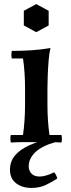

<svg xmlns="http://www.w3.org/2000/svg" viewBox="-20 -698 349 943"><path d="M282 -35Q286 -17 282 2Q248 0 217 0Q186 0 158 0Q130 0 99 0Q68 0 33 2Q29 -17 33 -35H93Q98 -71 100.5 -107.5Q103 -144 103 -184V-264Q103 -343 93 -411H38Q34 -430 38 -448Q85 -448 133 -451Q181 -454 228 -462Q222 -439 219 -402.5Q216 -366 214.5 -328.5Q213 -291 213 -264V-184Q213 -144 215.5 -107.5Q218 -71 223 -35ZM158 -678 219 -645V-573L158 -540L97 -573V-645ZM134 225Q89 225 59 202Q29 179 29 136Q29 94 54.5 64.5Q80 35 126.5 14.5Q173 -6 233 -21L252 0Q185 19 153 50Q121 81 121 119Q121 140 134.5 154.5Q148 169 175 169Q189 169 206.5 164Q224 159 246 148Q258 162 261 179Q232 198 202.5 211.5Q173 225 134 225Z"/></svg>

Font: Poltawski Nowy Medium
Style: Regular
Weight: 500
Version: Version 1.001;gftools[0.9.25]